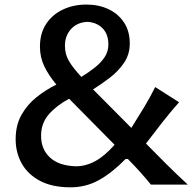

<svg xmlns="http://www.w3.org/2000/svg" viewBox="-20 -801 843 833"><path d="M285.6 11.7Q206.5 11.7 153.6 -16.4Q100.6 -44.4 74.2 -91.8Q47.9 -139.2 47.9 -196.8Q47.9 -257.8 73.2 -302.7Q98.6 -347.7 139.2 -379.9Q179.7 -412.1 224.6 -434.1Q191.4 -473.6 172.4 -512.9Q153.3 -552.2 153.3 -598.6Q153.3 -656.7 180.4 -697.5Q207.5 -738.3 253.4 -759.8Q299.3 -781.2 354.5 -781.2Q408.7 -781.2 451.2 -761Q493.7 -740.7 518.3 -703.1Q543 -665.5 543 -612.3Q543 -564.5 517.6 -527.6Q492.2 -490.7 455.3 -462.9Q418.5 -435.1 383.8 -413.1L549.8 -246.1Q578.1 -291 604.2 -334Q630.4 -377 653.3 -423.3L756.8 -357.4Q718.8 -314.5 683.6 -269.5Q648.4 -224.6 613.3 -178.2Q656.7 -133.8 701.7 -89.1Q746.6 -44.4 794.9 0H634.8Q612.8 -27.3 587.4 -55.4Q562 -83.5 534.7 -111.3H524.9Q466.8 -51.8 409.9 -20Q353 11.7 285.6 11.7ZM333 -467.3Q363.8 -486.3 390.4 -507.1Q417 -527.8 433.6 -552.5Q450.2 -577.1 450.2 -607.9Q450.2 -652.8 424.8 -678.5Q399.4 -704.1 358.9 -706.1Q314.5 -704.1 288.1 -674.8Q261.7 -645.5 261.7 -602.1Q261.7 -565.9 279.5 -535.6Q297.4 -505.4 333 -467.3ZM477.1 -172.9 279.8 -372.6Q226.6 -344.2 192.4 -305.7Q158.2 -267.1 158.2 -211.9Q158.2 -152.8 197.3 -117.2Q236.3 -81.5 309.6 -79.6Q352.1 -79.6 393.1 -101.8Q434.1 -124 477.1 -172.9Z"/></svg>

Font: Pinar DS4-Medium
Style: Regular
Weight: 500
Designer: Amin Abedi
Version: Version 2.000